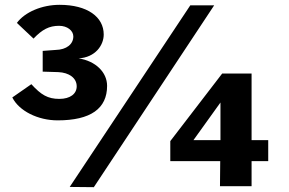

<svg xmlns="http://www.w3.org/2000/svg" viewBox="-20 -772 1200 796"><path d="M50 -677 119 -612C155 -650 184 -665 225 -665C259 -665 284 -645 284 -621C284 -589 256 -566 211 -565L157 -561V-475L222 -473C266 -471 298 -449 298 -414C298 -383 271 -362 226 -362C178 -362 150 -379 110 -423L31 -368C59 -312 137 -273 219 -273C356 -273 424 -322 424 -416C424 -473 376 -519 306 -530C375 -534 410 -584 410 -629C410 -702 342 -752 227 -752C154 -752 83 -722 50 -677ZM868 -750H769L269 3L369 4ZM901 -467 686 -187V-104H893L892 0H1023V-104H1092V-191H1023V-467ZM782 -191 894 -347V-191Z"/></svg>

Font: Bisquit Text
Style: Bold
Weight: 800
Version: Version 1.004;Glyphs 3.2.3 (3260)